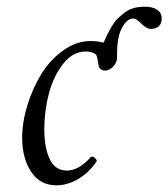

<svg xmlns="http://www.w3.org/2000/svg" viewBox="-20 -538 501 571"><path d="M147.9 13.2Q99.1 13.2 72.5 -27.3Q45.9 -67.9 45.9 -127.9Q45.9 -174.8 61.5 -225.3Q77.1 -275.9 103.3 -318.4Q129.4 -360.8 168.5 -388.4Q207.5 -416 250 -416Q269.5 -416 288.1 -411.1Q294.9 -426.3 299.1 -435.1Q303.2 -443.8 311.8 -458.5Q320.3 -473.1 329.1 -481.9Q337.9 -490.7 349.9 -500Q361.8 -509.3 377 -513.7Q392.1 -518.1 410.2 -518.1Q434.6 -518.1 447.8 -508.8Q460.9 -499.5 460.9 -482.9Q460.9 -467.8 452.1 -460Q443.4 -452.1 430.2 -452.1Q415 -452.1 400.4 -467.5Q385.7 -482.9 376 -482.9Q357.9 -482.9 343 -455.8Q328.1 -428.7 328.1 -377.9V-367.2Q328.1 -352.1 316.7 -340.1Q305.2 -328.1 292 -328.1Q280.3 -328.1 273.9 -338.9Q269.5 -369.6 266.1 -375Q256.3 -384.8 234.9 -384.8Q196.8 -384.8 168 -348.4Q139.2 -312 125.5 -260.3Q111.8 -208.5 111.8 -153.8Q111.8 -98.6 127.9 -64.7Q144 -30.8 179.2 -30.8Q214.4 -30.8 250 -70.8Q254.4 -75.2 262.5 -68.1Q270.5 -61 266.1 -56.2Q242.2 -22 210.4 -4.4Q178.7 13.2 147.9 13.2Z"/></svg>

Font: Junicode SmCond
Style: Italic
Weight: 400
Width: 4
Italic angle: -11°
Designer: Peter S. Baker
Version: Version 2.206